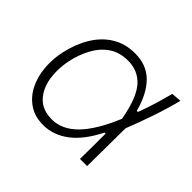

<svg xmlns="http://www.w3.org/2000/svg" viewBox="-120 -674 853 853"><g transform="rotate(45 306.0 -248.0)"><path d="M232 9.5Q180 9.5 143.2 -14.8Q106.5 -39 85 -80Q63.5 -121 58.5 -173Q57 -188.5 57 -204.5Q57 -241 65 -279Q79 -344.5 109.8 -395.8Q140.5 -447 187.2 -476Q234 -505 296 -505Q369.5 -505 414.5 -459Q459.5 -413 481.5 -329.5H488.5Q507 -379 519 -419.5Q531 -460 540 -494.5L587 -498Q571 -434.5 548.5 -368.5Q526 -302.5 501 -239.5Q500 -119.5 499 0H454Q454.5 -41 454.8 -81.2Q455 -121.5 455 -160H448.5Q405.5 -74 350.5 -32.2Q295.5 9.5 232 9.5ZM241 -35.5Q305 -35.5 358.5 -89.5Q412 -143.5 460 -258Q440.5 -368 400.8 -414Q361 -460 296.5 -460Q243 -460 205.8 -434Q168.5 -408 145.8 -365.2Q123 -322.5 112.5 -273Q105 -237.5 105 -204Q105 -181 108.5 -158.5Q117.5 -104 150.2 -69.8Q183 -35.5 241 -35.5Z"/></g></svg>

Font: Heraclito ExtraLight
Style: Italic
Weight: 200
Italic angle: -12°
Designer: Kostas Bartsokas (font) & Cristiano Sobral (main changes)
Foundry: Kostas Bartsokas (font) & Cristiano Sobral (main changes)
Version: Version 1.00;July 8, 2020;FontCreator 13.0.0.2655 64-bit